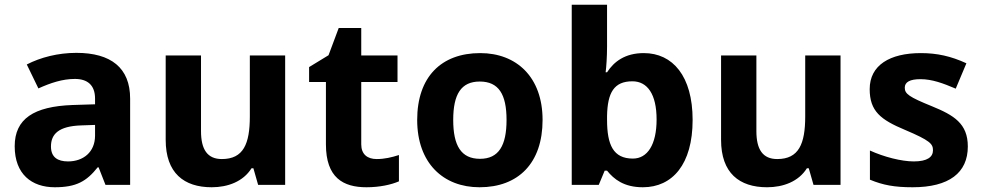

<svg xmlns="http://www.w3.org/2000/svg" viewBox="-20 -780 4141 810"><path d="M302 -557C225 -557 151 -538 93 -508L142 -407C193 -430 243 -447 296 -447C349 -447 381 -421 381 -364V-340L286 -337C123 -331 42 -279 42 -163C42 -45 114 10 211 10C302 10 345 -15 392 -74H396L425 0H529V-364C529 -494 448 -557 302 -557ZM323 -251 381 -253V-208C381 -138 331 -99 267 -99C224 -99 195 -116 195 -162C195 -214 227 -248 323 -251Z M1183 -546H1034V-289C1034 -173 1007 -109 916 -109C855 -109 828 -149 828 -227V-546H679V-190C679 -50 756 10 873 10C941 10 1006 -14 1041 -70H1049L1069 0H1183Z M1569 -109C1530 -109 1504 -129 1504 -171V-434H1657V-546H1504V-662H1409L1366 -547L1284 -497V-434H1355V-171C1355 -30 1428 10 1526 10C1582 10 1631 -1 1663 -15V-126C1632 -116 1602 -109 1569 -109Z M2269 -274C2269 -455 2159 -556 2006 -556C1841 -556 1740 -455 1740 -274C1740 -92 1850 10 2003 10C2167 10 2269 -92 2269 -274ZM1892 -274C1892 -382 1925 -436 2004 -436C2084 -436 2117 -382 2117 -274C2117 -166 2084 -110 2005 -110C1925 -110 1892 -166 1892 -274Z M2541 -583V-760H2392V0H2506L2531 -60H2541C2570 -24 2612 10 2692 10C2817 10 2902 -87 2902 -274C2902 -459 2818 -556 2696 -556C2617 -556 2570 -520 2541 -475H2535C2538 -497 2541 -542 2541 -583ZM2648 -437C2711 -437 2750 -383 2750 -276C2750 -169 2711 -111 2650 -111C2567 -111 2541 -169 2541 -275V-291C2543 -389 2570 -437 2648 -437Z M3526 -546H3377V-289C3377 -173 3350 -109 3259 -109C3198 -109 3171 -149 3171 -227V-546H3022V-190C3022 -50 3099 10 3216 10C3284 10 3349 -14 3384 -70H3392L3412 0H3526Z M4063 -162C4063 -259 4004 -294 3911 -332C3815 -371 3797 -384 3797 -410C3797 -434 3819 -446 3863 -446C3912 -446 3958 -429 4012 -406L4057 -513C3992 -543 3933 -556 3865 -556C3734 -556 3649 -505 3649 -404C3649 -311 3695 -275 3798 -232C3904 -187 3916 -173 3916 -146C3916 -118 3893 -99 3835 -99C3783 -99 3709 -118 3650 -145V-22C3705 1 3754 10 3830 10C3984 10 4063 -51 4063 -162Z"/></svg>

Font: Noto Kufi Arabic
Style: Bold
Weight: 700
Designer: Monotype Design Team, David Williams, Khaled Hosny
Foundry: Google LLC
Version: Version 2.109